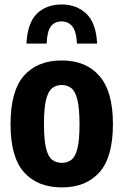

<svg xmlns="http://www.w3.org/2000/svg" viewBox="-20 -825 551 856"><path d="M255.5 10.5Q147.5 10.5 87.2 -56.8Q27 -124 27 -270.5Q27 -420 87 -487.8Q147 -555.5 255.5 -555.5Q363 -555.5 423.2 -486.5Q483.5 -417.5 483.5 -272Q483.5 -124.5 423.5 -57Q363.5 10.5 255.5 10.5ZM255.5 -99Q280.5 -99 298.2 -112.5Q316 -126 325.2 -163Q334.5 -200 334.5 -270Q334.5 -342 325 -380.2Q315.5 -418.5 297.8 -432.2Q280 -446 255.5 -446Q230.5 -446 212.8 -432.2Q195 -418.5 185.5 -381Q176 -343.5 176 -272.5Q176 -201.5 185.2 -164Q194.5 -126.5 212.2 -112.8Q230 -99 255.5 -99ZM98 -630.5Q102.5 -723 144.5 -764Q186.5 -805 255 -805Q321.5 -805 365 -763.8Q408.5 -722.5 413 -630.5H323Q320.5 -685 302.5 -707.2Q284.5 -729.5 255 -729.5Q223.5 -729.5 206.8 -707.2Q190 -685 188 -630.5Z"/></svg>

Font: Encode Sans Condensed Condensed
Style: Bold
Weight: 700
Width: 3
Designer: Multiple Designers
Foundry: Impallari Type
Version: Version 3.000; ttfautohint (v1.8.3) -l 8 -r 50 -G 200 -x 14 